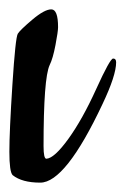

<svg xmlns="http://www.w3.org/2000/svg" viewBox="-20 -385 268 410"><path d="M66 5Q27 5 7 -11Q0 -18 0 -61Q0 -104 6.5 -204.5Q13 -305 18 -313Q23 -321 49 -343Q75 -365 89.5 -365Q104 -365 104 -327Q104 -318 98.5 -289Q93 -260 86 -246Q73 -218 73 -73Q73 -46 79 -46Q96 -47 126 -88.5Q156 -130 185.5 -195Q215 -260 221.5 -260Q228 -260 228 -252Q228 -224 199 -163Q120 5 66 5Z"/></svg>

Font: Cookie
Style: Regular
Weight: 400
Designer: Ania Kruk
Foundry: Ania Kruk
Version: Version 1.004